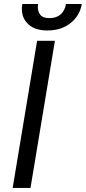

<svg xmlns="http://www.w3.org/2000/svg" viewBox="-20 -929 424 949"><path d="M42.6 0 163.4 -727.3H251.4L130.7 0ZM90.2 -909.1H168.3Q163.4 -881.4 175.8 -860.4Q188.2 -839.5 225.1 -839.5Q258.5 -839.5 279.5 -857.6Q300.4 -875.7 306.1 -909.1H384.2Q374.6 -851.6 328.8 -815Q282.7 -778.4 214.5 -778.4Q147.4 -778.4 114 -815Q80.6 -851.6 90.2 -909.1Z"/></svg>

Font: Inter P
Style: Italic
Weight: 400
Italic angle: -9.40001°
Designer: Rasmus Andersson
Foundry: rsms
Version: Version 3.018;git-588b23468